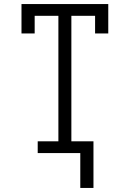

<svg xmlns="http://www.w3.org/2000/svg" viewBox="-20 -755 640 947"><path d="M376 172V0H166V-58H268V-677H151V-590H86V-735H514V-590H449V-677H332V-58H441V172Z"/></svg>

Font: Iosevka Curly Slab LtEx
Style: Regular
Weight: 300
Width: 7
Monospace: yes
Designer: Belleve Invis
Foundry: Belleve Invis
Version: Version 11.1.0; ttfautohint (v1.8.3)